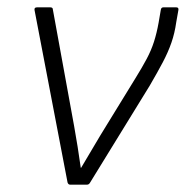

<svg xmlns="http://www.w3.org/2000/svg" viewBox="-20 -503 506 523"><path d="M171 0Q166 0 164 -6L74 -476Q73 -483 81 -483H117Q124 -483 124 -477L182 -159Q187 -131 191.5 -103Q196 -75 200 -46H201Q219 -76 236 -105Q253 -134 271 -163L349 -290Q367 -319 379.5 -342.5Q392 -366 399.5 -389.5Q407 -413 412 -441L418 -476Q419 -483 425 -483H460Q467 -483 466 -476L460 -442Q456 -413 447 -387Q438 -361 423.5 -333.5Q409 -306 388 -270L225 -5Q222 0 217 0Z"/></svg>

Font: Sofia Sans Semi Condensed Light
Style: Italic
Weight: 300
Italic angle: -9°
Version: Version 4.100